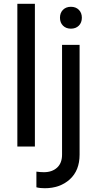

<svg xmlns="http://www.w3.org/2000/svg" viewBox="-20 -777 514 1018"><path d="M72 -757H165V0H72ZM173 216V133Q194 136 213 136Q256 136 282.5 112Q309 88 309 43V-539H402V43Q402 127 350 174Q298 221 217 221Q191 221 173 216ZM356 -741Q382 -741 398 -725Q414 -709 414 -683Q414 -657 398 -641Q382 -625 356 -625Q330 -625 314 -641Q298 -657 298 -683Q298 -709 314 -725Q330 -741 356 -741Z"/></svg>

Font: Eudoxus Sans Medium
Style: Regular
Weight: 500
Designer: Stijn de Vries
Foundry: tokotype
Version: Version 2.005